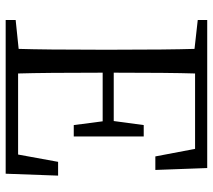

<svg xmlns="http://www.w3.org/2000/svg" viewBox="-58 -712 769 694"><g transform="rotate(90 327.0 -364.5)"><path d="M564.5 -189.5H614.3L607.4 0H51.8V-36.1L156.2 -46.9Q159.2 -141.6 159.2 -336.9V-391.6Q159.2 -586.9 156.2 -682.6L51.8 -694.3V-728.5H586.9L593.8 -541H544.9L517.6 -684.6H245.1Q242.2 -590.8 242.2 -390.6H417L431.6 -499H472.7V-246.1H431.6L418 -350.6H242.2Q242.2 -141.6 245.1 -44.9H538.1Z"/></g></svg>

Font: Bpmf Zihi Serif Regular
Style: Regular
Weight: 400
Foundry: But Ko
Version: Version 1.320